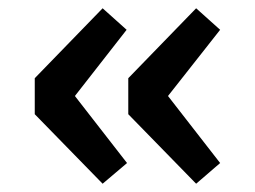

<svg xmlns="http://www.w3.org/2000/svg" viewBox="-20 -488 616 464"><path d="M64 -299 228 -468 286 -416 161 -256 287 -94 228 -44 64 -212ZM290 -299 454 -468 512 -416 386 -256 512 -94 454 -44 290 -212Z"/></svg>

Font: Codetta
Style: Bold
Weight: 700
Designer: Ulrich Proeller
Foundry: PROSA GmbH
Version: Version 2.00;September 29, 2018;FontCreator 11.5.0.2427 64-b